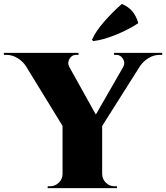

<svg xmlns="http://www.w3.org/2000/svg" viewBox="-65 -974 860 994"><path d="M418 -761.2 411.1 -768.1Q430.2 -812 476.3 -864.3Q522.5 -916.5 565.9 -953.6Q600.6 -939 620.6 -914.8Q640.6 -890.6 650.9 -854Q600.6 -820.8 535.6 -794.2Q470.7 -767.6 418 -761.2ZM525.4 -700.2H774.9V-689.9H760.7Q731 -689.9 703.6 -673.1Q676.3 -656.2 659.7 -631.3L463.9 -321.8V-72.8Q464.4 -46.9 482.9 -28.3Q501.5 -9.8 527.8 -9.8H540.5V0H181.6L182.1 -9.8H194.3Q220.2 -9.8 239.3 -28.1Q258.3 -46.4 258.8 -72.3V-322.3L68.4 -632.8Q52.7 -656.7 25.6 -673.3Q-1.5 -689.9 -30.8 -689.9H-44.9V-700.2H341.3V-689.9H328.6Q306.6 -689.9 294.7 -669.4Q282.7 -648.9 293.5 -627.9L431.2 -380.9L573.2 -627.9Q584.5 -648.4 571.8 -669.2Q559.1 -689.9 538.1 -689.9H525.4Z"/></svg>

Font: Cinzel Black
Style: Regular
Weight: 900
Designer: Natanael Gama
Version: Version 1.001;PS 001.001;hotconv 1.0.56;makeotf.lib2.0.21325